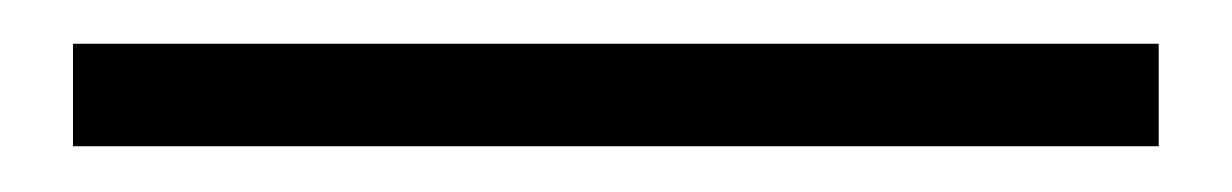

<svg xmlns="http://www.w3.org/2000/svg" viewBox="-20 81 552 86"><path d="M12.7 100.6H499V146.5H12.7Z"/></svg>

Font: Reddit Sans Chocolate Light
Style: Regular
Weight: 300
Designer: Stephen Hutchings
Foundry: Reddit
Version: Version 1.013